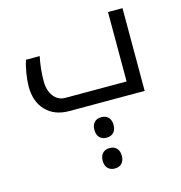

<svg xmlns="http://www.w3.org/2000/svg" viewBox="-123 -595 1025 1087"><g transform="rotate(-15 389.0 -52.0)"><path d="M252 0Q165.5 0 115.2 -52Q64.9 -104 64.9 -193.8Q64.9 -227.1 72 -270.5Q79.1 -314 89.8 -344.2H169.9Q154.8 -272 154.8 -201.2Q154.8 -146.5 180.7 -112.3Q206.5 -78.1 249 -78.1H607.9V-484.9H692.9V0ZM417 380.9Q391.1 380.9 376 365.2Q360.8 349.6 360.8 320.8Q360.8 292.5 376 276.9Q391.1 261.2 417 261.2Q443.4 261.2 458.3 277.3Q473.1 293.5 473.1 320.8Q473.1 348.1 458.5 364.5Q443.8 380.9 417 380.9ZM417 200.2Q391.1 200.2 376 184.6Q360.8 168.9 360.8 140.1Q360.8 111.3 375.7 95.7Q390.6 80.1 417 80.1Q443.8 80.1 458.5 96.4Q473.1 112.8 473.1 140.1Q473.1 167.5 458.5 183.8Q443.8 200.2 417 200.2Z"/></g></svg>

Font: Droid Arabic Kufi
Style: Regular
Weight: 400
Designer: Pascal Zoghbi
Foundry: Irfont.ir
Version: Version 1.00 February 28, 2013, initial release